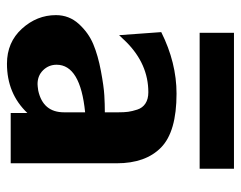

<svg xmlns="http://www.w3.org/2000/svg" viewBox="-92 -606 708 565"><g transform="rotate(90 262.5 -323.0)"><path d="M76 -556V-657H476V-556ZM24 -133Q24 -172 50 -200.5Q76 -229 109.5 -243Q143 -257 188.5 -265.5Q234 -274 260 -275.5Q286 -277 310 -277V-317Q310 -334 308.5 -345.5Q307 -357 302 -372.5Q297 -388 284 -396.5Q271 -405 251 -405Q168 -405 103 -340L83 -319L74 -443Q164 -488 255 -488Q367 -488 413.5 -442.5Q460 -397 460 -312V0H312V-49Q255 11 167 11Q104 11 64 -33Q24 -77 24 -133ZM170 -135Q170 -112 186 -95.5Q202 -79 227 -79Q232 -79 246 -81Q310 -95 310 -157V-219Q170 -205 170 -135Z"/></g></svg>

Font: Coval
Style: Black
Weight: 1000
Foundry: Context Ltd
Version: Version 001.000